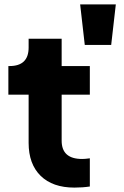

<svg xmlns="http://www.w3.org/2000/svg" viewBox="-20 -846 563 872"><path d="M318 6Q355 6 388 1V-127Q367 -124 353 -124Q260 -124 260 -207V-416H388V-546H260V-670H110V-630Q110 -546 23 -546H18V-416H110V-197Q110 -101 164.5 -47.5Q219 6 318 6ZM365 -642H485L506 -826H344Z"/></svg>

Font: Plus Jakarta Sans ExtraBold
Style: Regular
Weight: 800
Designer: Gumpita Rahayu
Foundry: Tokotype
Version: Version 2.004; ttfautohint (v1.8.3)